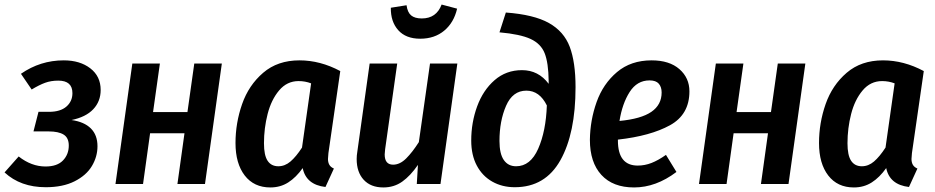

<svg xmlns="http://www.w3.org/2000/svg" viewBox="-31 -808 4106 843"><path d="M411 -413Q411 -363 378.5 -328.5Q346 -294 283 -281Q339 -273 368 -244Q397 -215 397 -166Q397 -120 372.5 -79Q348 -38 296.5 -12Q245 14 170 14Q59 14 -11 -51L51 -121Q107 -77 169 -77Q220 -77 245.5 -103.5Q271 -130 271 -169Q271 -203 248.5 -217Q226 -231 183 -231H116L138 -317H184Q234 -317 260.5 -340Q287 -363 287 -399Q287 -454 225 -454Q193 -454 167 -444.5Q141 -435 108 -415L61 -484Q146 -543 249 -543Q320 -543 365.5 -508Q411 -473 411 -413Z M779 -223H628L597 0H476L550 -529H671L641 -316H792L822 -529H943L869 0H748Z M1463 -496 1411 -136Q1409 -116 1409 -110Q1409 -95 1415 -84.5Q1421 -74 1435 -68L1398 13Q1313 3 1298 -70Q1269 -29 1234.5 -7Q1200 15 1156 15Q1084 15 1043.5 -37.5Q1003 -90 1003 -180Q1003 -268 1032 -351Q1061 -434 1124.5 -488.5Q1188 -543 1284 -543Q1375 -543 1463 -496ZM1128 -179Q1128 -126 1144 -102Q1160 -78 1191 -78Q1220 -78 1244.5 -99Q1269 -120 1295 -160L1335 -442Q1309 -452 1280 -452Q1229 -452 1194.5 -411Q1160 -370 1144 -307.5Q1128 -245 1128 -179Z M1535 -110Q1535 -125 1538 -143L1592 -529H1713L1660 -153Q1658 -137 1658 -130Q1658 -85 1695 -85Q1725 -85 1752.5 -112.5Q1780 -140 1808 -184L1857 -529H1977L1903 0H1799L1804 -84Q1771 -36 1735 -10.5Q1699 15 1652 15Q1597 15 1566 -18.5Q1535 -52 1535 -110ZM1685 -774 1754 -785Q1758 -754 1774 -740.5Q1790 -727 1821 -727Q1885 -727 1908 -788L1976 -770Q1962 -709 1919.5 -673.5Q1877 -638 1814 -638Q1751 -638 1717.5 -675.5Q1684 -713 1685 -774Z M2038 -191Q2038 -270 2064 -341Q2090 -412 2140.5 -456Q2191 -500 2261 -500Q2333 -500 2378 -440V-453Q2377 -532 2360.5 -574Q2344 -616 2298.5 -637Q2253 -658 2162 -666L2190 -753Q2313 -744 2379 -707Q2445 -670 2470.5 -602.5Q2496 -535 2496 -425Q2496 -223 2429.5 -104.5Q2363 14 2229 14Q2174 14 2130.5 -10.5Q2087 -35 2062.5 -81Q2038 -127 2038 -191ZM2370 -345Q2338 -410 2280 -410Q2220 -410 2191 -343.5Q2162 -277 2162 -189Q2162 -133 2181 -105.5Q2200 -78 2235 -78Q2298 -78 2332 -155Q2366 -232 2370 -345Z M2996 -407Q2996 -305 2910.5 -258Q2825 -211 2682 -195V-191Q2682 -81 2769 -81Q2800 -81 2829.5 -92.5Q2859 -104 2893 -128L2939 -53Q2849 15 2753 15Q2660 15 2609.5 -40Q2559 -95 2559 -194Q2560 -280 2588.5 -360Q2617 -440 2678 -491.5Q2739 -543 2830 -543Q2908 -543 2952 -504.5Q2996 -466 2996 -407ZM2874 -402Q2874 -426 2861.5 -440.5Q2849 -455 2821 -455Q2766 -455 2733.5 -404Q2701 -353 2689 -277Q2784 -286 2829 -317Q2874 -348 2874 -402Z M3341 -223H3190L3159 0H3038L3112 -529H3233L3203 -316H3354L3384 -529H3505L3431 0H3310Z M4025 -496 3973 -136Q3971 -116 3971 -110Q3971 -95 3977 -84.5Q3983 -74 3997 -68L3960 13Q3875 3 3860 -70Q3831 -29 3796.5 -7Q3762 15 3718 15Q3646 15 3605.5 -37.5Q3565 -90 3565 -180Q3565 -268 3594 -351Q3623 -434 3686.5 -488.5Q3750 -543 3846 -543Q3937 -543 4025 -496ZM3690 -179Q3690 -126 3706 -102Q3722 -78 3753 -78Q3782 -78 3806.5 -99Q3831 -120 3857 -160L3897 -442Q3871 -452 3842 -452Q3791 -452 3756.5 -411Q3722 -370 3706 -307.5Q3690 -245 3690 -179Z"/></svg>

Font: Fira Sans Condensed Medium
Style: Italic
Weight: 500
Width: 3
Italic angle: -8°
Designer: bBox Type GmbH & Carrois Corporate GbR & Edenspiekermann AG
Foundry: bBox Type GmbH & Carrois Corporate GbR & Edenspiekermann AG
Version: Version 4.301